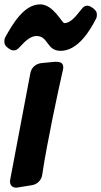

<svg xmlns="http://www.w3.org/2000/svg" viewBox="-21 -859 464 880"><path d="M74 -648C95 -672 121 -694 146 -694C202 -694 191 -626 257 -626C333 -626 389 -713 419 -773C422 -778 423 -784 423 -790C423 -795 424 -807 409 -818V-819L400 -825C393 -830 386 -833 379 -833C370 -833 363 -829 357 -822L347 -810C324 -781 301 -753 274 -753C263 -753 224 -839 163 -839C88 -839 36 -747 3 -688C0 -683 -1 -677 -1 -670C-1 -666 -2 -654 11 -643L20 -636C27 -631 35 -628 42 -628C50 -628 57 -631 64 -638ZM170 -570C143 -567 123 -550 118 -523L26 -37C25 -33 25 -29 25 -26C25 -10 36 1 53 1C56 1 59 1 62 0L124 -10C151 -14 170 -34 173 -61C194 -203 245 -440 267 -537C268 -542 269 -546 269 -550C269 -573 252 -576 233 -576Z"/></svg>

Font: Bangerz
Style: Bold
Weight: 700
Designer: vernon adams
Foundry: Vernon Adams
Version: Version 2.10;December 28, 2023;FontCreator 13.0.0.2683 64-bi